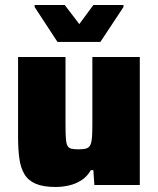

<svg xmlns="http://www.w3.org/2000/svg" viewBox="-20 -737 630 765"><path d="M202 8Q152 8 122 -5Q92 -18 77 -43.5Q62 -69 57 -106Q52 -143 52 -191V-510H241V-241Q241 -205 242.5 -185Q244 -165 249 -156Q254 -147 264.5 -144.5Q275 -142 293 -142Q313 -142 324 -145.5Q335 -149 340 -159.5Q345 -170 346.5 -189.5Q348 -209 348 -243V-510H537V0H356L352 -59H342Q327 -33 304 -18.5Q281 -4 254.5 2Q228 8 202 8ZM209 -570 118 -709V-717H238L296 -641L352 -717H472V-709L380 -570Z"/></svg>

Font: Saira Thin ExtraBold
Style: Regular
Weight: 800
Version: Version 1.101